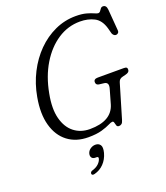

<svg xmlns="http://www.w3.org/2000/svg" viewBox="-168 -827 1018 1181"><g transform="rotate(-20 341.0 -237.0)"><path d="M467.5 -713.5Q508 -713.5 536 -705.8Q564 -698 580.8 -690.2Q597.5 -682.5 604.5 -682.5Q613.5 -682.5 619 -690Q624.5 -697.5 630.2 -705Q636 -712.5 645.5 -712.5Q668 -712.5 670.5 -681.5L681.5 -543.5Q682.5 -531.5 676.5 -525.8Q670.5 -520 662.5 -519.5Q654.5 -519 648 -525Q641.5 -531 639 -538L629 -575.5Q612.5 -632.5 572.2 -652.8Q532 -673 480.5 -673Q401.5 -673 334.2 -628.8Q267 -584.5 219.5 -505.8Q172 -427 152.5 -322.5Q134 -227 151 -162Q168 -97 211 -63.5Q254 -30 313.5 -30Q456.5 -30 485.5 -129.5L512 -222Q523.5 -261.5 492 -265.5L458.5 -269.5Q439.5 -272.5 439.5 -291Q439.5 -311.5 466.5 -311.5H637.5Q650.5 -311.5 655.2 -306.8Q660 -302 659 -291.5Q658 -275.5 633 -269.5L613 -264.5Q599.5 -261.5 592.8 -254.5Q586 -247.5 583 -236L517.5 -15.5Q513 1 505.5 7.2Q498 13.5 487.5 13.5Q476 13.5 472.8 3.8Q469.5 -6 467.2 -15.8Q465 -25.5 457 -25.5Q448.5 -25.5 429.5 -15.8Q410.5 -6 376 4Q341.5 14 287.5 14Q208 14 153.5 -27.5Q99 -69 77.8 -145.5Q56.5 -222 75.5 -326.5Q90 -408.5 126 -479Q162 -549.5 214.2 -602Q266.5 -654.5 331 -684Q395.5 -713.5 467.5 -713.5ZM284.5 146.5Q267.5 146.5 260.5 136Q253.5 125.5 257.5 110Q262 93 277.5 82.2Q293 71.5 311 71.5Q332 71.5 342.5 86.5Q353 101.5 344 137Q333 177 307.2 203.5Q281.5 230 246 239Q227.5 244 226 230.5Q226 217.5 243 213Q267.5 205.5 282.5 191Q297.5 176.5 302 160Q305.5 146.5 292.5 146.5Z"/></g></svg>

Font: Fraunces 72pt SuperSoft Light
Style: Italic
Weight: 300
Italic angle: -16°
Version: Version 1.000;[b76b70a41]